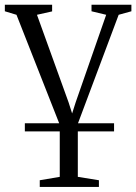

<svg xmlns="http://www.w3.org/2000/svg" viewBox="-25 -542 562 792"><path d="M77.5 0V-33.5H445.5V0ZM139 229V201.5L221.5 187.5V-27.5L43 -481L-5 -495.5V-522.5H190V-495L127.5 -481L258 -119.5L272.5 -74L287 -119.5L413 -481L352.5 -495.5V-522.5H517V-495.5L464.5 -481L296 -31.5V187.5L383 201.5V229Z"/></svg>

Font: Merriweather 96pt Light
Style: Regular
Weight: 300
Version: Version 2.100